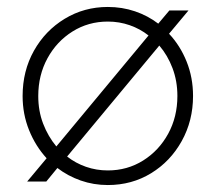

<svg xmlns="http://www.w3.org/2000/svg" viewBox="-20 -522 620 552"><path d="M290 10Q249 10 212 -3Q175 -16 145 -39L113 0H58L114 -67Q82 -102 63.5 -148Q45 -194 45 -246Q45 -318 77.5 -376Q110 -434 166 -468Q222 -502 290 -502Q331 -502 368 -489.5Q405 -477 435 -454L467 -492H522L466 -425Q498 -391 516.5 -345Q535 -299 535 -246Q535 -175 502.5 -116.5Q470 -58 414.5 -24Q359 10 290 10ZM142 -101 407 -420Q383 -439 353 -449.5Q323 -460 290 -460Q234 -460 188.5 -431.5Q143 -403 116.5 -354.5Q90 -306 90 -246Q90 -203 104 -166.5Q118 -130 142 -101ZM290 -32Q346 -32 391.5 -60.5Q437 -89 463.5 -137.5Q490 -186 490 -246Q490 -289 476 -326Q462 -363 438 -391L173 -72Q197 -53 227 -42.5Q257 -32 290 -32Z"/></svg>

Font: Red Hat Display
Style: Regular
Weight: 300
Designer: Pentagram, MCKL
Foundry: Pentagram, MCKL
Version: Version 1.023